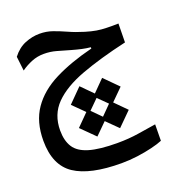

<svg xmlns="http://www.w3.org/2000/svg" viewBox="-134 -527 853 942"><g transform="rotate(-20 293.0 -55.5)"><path d="M340.8 312Q176.3 312 96.4 258.8Q16.6 205.6 16.6 77.6Q16.6 -21.5 62.3 -87.6Q107.9 -153.8 192.4 -196.3Q276.9 -238.8 392.6 -267.6V-274.4Q371.1 -276.4 347.9 -281.5Q324.7 -286.6 297.4 -294.4Q258.8 -305.7 228.3 -314.2Q197.8 -322.8 164.1 -322.8Q129.9 -322.8 99.9 -310.5Q69.8 -298.3 43.9 -279.8L35.2 -354.5Q64 -392.1 101.8 -407.5Q139.6 -422.9 177.7 -422.9Q213.9 -422.9 245.6 -411.6Q277.3 -400.4 312 -384.8Q346.2 -369.1 391.1 -355.5Q421.9 -346.2 446.8 -342Q471.7 -337.9 498 -337.4Q511.2 -336.9 526.9 -336.9Q542 -336.9 559.6 -337.4L558.1 -239.3Q418.5 -207.5 318.4 -170.4Q218.3 -133.3 164.8 -79.1Q111.3 -24.9 111.3 58.1Q111.3 111.8 133.3 146Q155.3 180.2 208.7 196Q262.2 211.9 355.5 211.9Q415 211.9 466.8 203.6Q518.6 195.3 559.6 189L558.6 274.4Q536.6 283.7 501.2 292.2Q465.8 300.8 424.1 306.4Q382.3 312 340.8 312ZM272.9 148.4 202.1 78.1 263.2 16.6 203.6 -42.5 274.4 -113.8 333.5 -54.2 393.1 -114.3 463.9 -43 402.8 17.6 462.4 77.6 391.6 147.9 332.5 89.4ZM332 66.4 381.8 16.1 334 -31.2 284.2 18.1Z"/></g></svg>

Font: CaskaydiaCove NFP
Style: Regular
Weight: 400
Designer: Aaron Bell
Foundry: Saja Typeworks
Version: Version 2111.001; VTT 6.35;Nerd Fonts 3.1.1